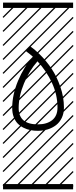

<svg xmlns="http://www.w3.org/2000/svg" viewBox="-23 -990 577 1453"><path d="M260.7 -525.9Q199.7 -457.5 158.9 -359.4Q118.2 -261.2 118.2 -172.9Q118.2 -48.8 263.2 -48.8Q331.5 -48.8 371.8 -80.8Q412.1 -112.8 412.1 -176.3Q412.1 -272.9 369.9 -363.8Q327.6 -454.6 260.7 -525.9ZM226.1 -560.5Q203.1 -581.5 174.8 -601.6L203.1 -641.6Q239.7 -616.2 277.8 -578.6Q328.1 -528.8 367.4 -470Q406.7 -411.1 433.8 -333Q460.9 -254.9 460.9 -176.3Q460.9 -132.3 444.6 -97.9Q428.2 -63.5 400.4 -42.5Q372.6 -21.5 337.6 -10.7Q302.7 0 263.2 0Q234.4 0 208 -5.1Q181.6 -10.3 155.8 -22.9Q129.9 -35.6 111.1 -54.9Q92.3 -74.2 80.8 -104.5Q69.3 -134.8 69.3 -172.9Q69.3 -272.9 113.8 -379.2Q158.2 -485.4 226.1 -560.5ZM0 402.8H530.3V442.9H0ZM0 -970.2H530.3V-930.2H0ZM526.9 410.6 533.7 417.5 525.4 425.8 518.6 418.9ZM526.9 304.7 533.7 311.5 419.4 425.8 412.6 418.9ZM526.9 198.7 533.7 205.6 313.5 425.8 306.6 418.9ZM526.9 92.3 533.7 99.1 207.5 425.8 200.7 418.9ZM526.9 -13.2 533.7 -6.3 101.6 425.8 94.7 418.9ZM526.9 -119.1 533.7 -112.3 3.4 418 -3.4 411.1ZM526.9 -225.6 533.7 -218.8 3.4 311.5 -3.4 304.7ZM526.9 -331.5 533.7 -324.7 3.4 205.6 -3.4 198.7ZM526.9 -438 533.7 -431.2 3.4 99.1 -3.4 92.3ZM526.9 -543.5 533.7 -536.6 3.4 -6.3 -3.4 -13.2ZM526.9 -649.4 533.7 -642.6 3.4 -112.3 -3.4 -119.1ZM526.9 -755.9 533.7 -749 3.4 -218.8 -3.4 -225.6ZM526.9 -861.8 533.7 -855 3.4 -324.7 -3.4 -331.5ZM516.6 -958 523.4 -951.2 3.4 -431.2 -3.4 -438ZM411.1 -958 418 -951.2 3.4 -536.6 -3.4 -543.5ZM305.2 -958 312 -951.2 3.4 -642.6 -3.4 -649.4ZM198.7 -958 205.6 -951.2 3.4 -749 -3.4 -755.9ZM92.3 -958 99.1 -951.2 3.4 -855 -3.4 -861.8Z"/></svg>

Font: AzarMehrMSRS3
Style: Regular
Weight: 1
Designer: Amin Abedi
Version: Version 1.00